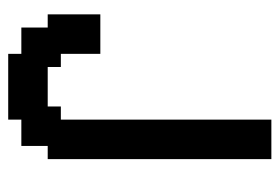

<svg xmlns="http://www.w3.org/2000/svg" viewBox="-124 -540 665 456"><g transform="rotate(90 208.0 -312.5)"><path d="M108.4 0V-31.2H45.9V-93.8H14.6V-218.8H108.4V-125H139.6V-93.8H233.4V-125H264.6V-625H358.4V-93.8H327.1V-31.2H264.6V0Z"/></g></svg>

Font: Terminal Grotesque
Style: Regular
Weight: 400
Designer: Raphaël Bastide
Foundry: http://raphaelbastide.com
Version: Version 1.0